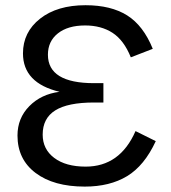

<svg xmlns="http://www.w3.org/2000/svg" viewBox="-20 -688 640 718"><path d="M296.9 9.8Q180.7 9.8 113 -41.3Q45.4 -92.3 45.4 -181.2Q45.4 -246.1 89.6 -291Q133.8 -335.9 202.6 -344.7Q65.9 -377.4 65.9 -488.3Q65.9 -567.9 129.9 -618.2Q193.8 -668.5 299.8 -668.5Q395 -668.5 455.6 -630.4Q516.1 -592.3 551.3 -505.4L469.2 -473.6Q443.4 -537.6 400.9 -565.2Q358.4 -592.8 298.3 -592.8Q233.9 -592.8 196.5 -563.2Q159.2 -533.7 159.2 -483.4Q159.2 -377 332 -377H366.7V-304.7H332Q233.4 -304.7 186.5 -275.1Q139.6 -245.6 139.6 -184.6Q139.6 -129.9 182.9 -97.4Q226.1 -64.9 300.3 -64.9Q428.7 -64.9 486.8 -197.8L562.5 -160.2Q520 -68.4 455.3 -29.3Q390.6 9.8 296.9 9.8Z"/></svg>

Font: Liberation Mono
Style: Regular
Weight: 400
Monospace: yes
Designer: Steve Matteson
Foundry: Ascender Corporation
Version: Version 2.1.5